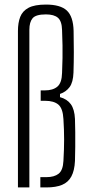

<svg xmlns="http://www.w3.org/2000/svg" viewBox="-20 -820 379 840"><path d="M58.5 0V-684.5Q58.5 -720.5 68.5 -746.2Q78.5 -772 105 -786Q131.5 -800 181 -800Q244.5 -800 272.5 -773.8Q300.5 -747.5 302 -685Q303 -635 303 -592Q303 -549 301.5 -502.5Q300 -460 284.5 -439Q269 -418 242.5 -409V-395Q273.5 -386.5 289.8 -364.2Q306 -342 308 -299.5Q309 -274 309.2 -242Q309.5 -210 309.2 -177Q309 -144 308 -116Q306 -73.5 292.2 -48Q278.5 -22.5 251.5 -11.2Q224.5 0 183 0H156.5V-45H183Q217.5 -45 236.5 -60Q255.5 -75 257.5 -116Q260.5 -167.5 260.5 -209.8Q260.5 -252 257.5 -299Q255 -346 235.2 -362.5Q215.5 -379 177.5 -379H158V-424.5H176Q211.5 -424.5 231 -441Q250.5 -457.5 251.5 -501Q253 -539.5 253.5 -566.5Q254 -593.5 253.5 -621Q253 -648.5 251.5 -688.5Q250.5 -727.5 233.5 -742.2Q216.5 -757 181 -757Q136.5 -757 122.5 -740Q108.5 -723 108.5 -690V0Z"/></svg>

Font: Big Shoulders Text Thin ExtraLight
Style: Regular
Weight: 250
Version: Version 2.002